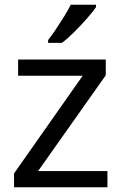

<svg xmlns="http://www.w3.org/2000/svg" viewBox="-20 -786 510 806"><path d="M431 0H39V-58L327 -468H56V-536H424V-470L140 -68H431ZM383 -756Q371 -738 346 -709.5Q321 -681 292.5 -652.5Q264 -624 240 -606H182V-618Q197 -637 214.5 -663Q232 -689 249 -716.5Q266 -744 277 -766H383Z"/></svg>

Font: Noto Sans Buhid
Style: Regular
Weight: 400
Designer: Monotype Design Team
Foundry: Monotype Imaging Inc.
Version: Version 2.001